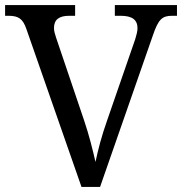

<svg xmlns="http://www.w3.org/2000/svg" viewBox="-20 -734 715 754"><path d="M300 0H373L580 -594C602 -659 617 -672 656 -672H675V-714H431V-672H454C498 -672 520 -657 520 -623C520 -612 516 -596 511 -580L401 -262C379 -200 365 -146 355 -98C344 -146 330 -203 310 -262L200 -587C195 -602 192 -613 192 -624C192 -657 212 -672 252 -672H275V-714H0V-672H13C52 -672 70 -661 84 -619Z"/></svg>

Font: Noto Serif Thai
Style: Regular
Weight: 400
Designer: Monotype Design Team
Foundry: Monotype Imaging Inc.
Version: Version 1.901